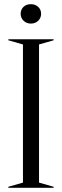

<svg xmlns="http://www.w3.org/2000/svg" viewBox="-20 -900 297 920"><path d="M20 -5 90 -25V-687L20 -707V-712H237V-707L167 -687V-25L237 -5V0H20ZM79 -834Q79 -854 92.5 -867Q106 -880 128 -880Q149 -880 163 -867Q177 -854 177 -834Q177 -814 163 -800.5Q149 -787 128 -787Q107 -787 93 -800.5Q79 -814 79 -834Z"/></svg>

Font: Nyght Serif Light
Style: Regular
Weight: 300
Designer: Maksym Kobuzan
Version: Version 0.410